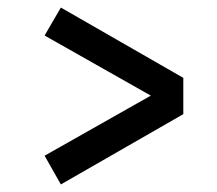

<svg xmlns="http://www.w3.org/2000/svg" viewBox="-20 -544 574 508"><path d="M98 -450 141 -524 465 -338V-242L141 -56L98 -132L379 -291Z"/></svg>

Font: Syne Med Modified
Style: Regular
Weight: 500
Designer: Lucas Descroix
Foundry: Bonjour Monde
Version: Version 2.200